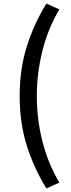

<svg xmlns="http://www.w3.org/2000/svg" viewBox="-20 -845 396 1064"><path d="M237 199Q167 85 128 -39.5Q89 -164 89 -313Q89 -461 128 -586Q167 -711 237 -825L309 -793Q245 -685 214.5 -561.5Q184 -438 184 -313Q184 -187 214.5 -64Q245 59 309 167Z"/></svg>

Font: Noto Sans JP Thin Medium
Style: Regular
Weight: 500
Version: Version 2.004-H2;hotconv 1.0.118;makeotfexe 2.5.65603